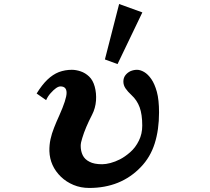

<svg xmlns="http://www.w3.org/2000/svg" viewBox="-20 -909 1040 949"><path d="M683.6 -847.7 561 -592.3 498.5 -615.2 568.8 -889.2ZM335 -564Q355.5 -564 378.4 -556.4Q401.4 -548.8 420.4 -530.8Q439.5 -512.7 448.2 -480.7Q457 -448.7 454.6 -412.1Q451.7 -374 435.1 -341.8Q401.9 -277.8 386.7 -227.1Q378.9 -203.6 378.9 -188Q378.9 -162.1 388.9 -141.6Q398.9 -121.1 422.4 -109.4Q444.8 -97.2 484.9 -97.2Q502.9 -97.2 526.1 -103.3Q549.3 -109.4 573.2 -121.6Q597.2 -133.8 623.5 -156.7Q649.9 -179.7 666.5 -213.9Q683.1 -247.1 683.1 -288.1Q683.1 -343.3 670.2 -378.7Q657.2 -414.1 629.9 -439Q611.3 -456.1 600.6 -471.9Q589.8 -487.8 589.8 -505.9Q589.8 -523.9 599.6 -536.9Q609.4 -549.8 624.5 -557.1Q640.6 -564 657.2 -564Q673.8 -564 692.6 -553Q711.4 -542 728 -518.1Q744.6 -494.1 755.4 -454.8Q766.1 -415.5 766.1 -353Q766.1 -267.6 744.6 -199.7Q723.1 -131.8 675.8 -83Q577.1 20 420.9 20Q378.9 20 343.3 5.1Q307.6 -9.8 281.2 -35.2Q226.6 -88.4 224.1 -162.1Q223.6 -193.4 229.7 -221.2Q235.8 -249 247.1 -277.3Q252.4 -291.5 259 -306.6Q265.6 -321.8 272.9 -337.9Q309.1 -418.9 309.1 -450.2Q309.1 -481.9 278.8 -481.9Q259.8 -481.9 230 -448.2Q216.3 -433.1 208 -414.1L161.1 -446.8Q187.5 -489.7 214.4 -515.4Q241.2 -541 271 -552.7Q301.8 -564 335 -564Z"/></svg>

Font: BIZ UDPMincho
Style: Bold
Weight: 700
Designer: TypeBank Co., Ltd.
Foundry: Morisawa Inc.
Version: Version 1.06